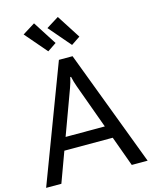

<svg xmlns="http://www.w3.org/2000/svg" viewBox="-139 -1053 902 1142"><g transform="rotate(-15 312.5 -482.0)"><path d="M0 0 270.5 -715.8H354.5L625 0H527.3L332 -537.1Q326.2 -553.2 321.8 -568.4Q317.4 -583.5 314 -599.6H309.1Q305.7 -583.5 301.3 -568.4Q296.9 -553.2 291 -537.1L93.8 0ZM116.2 -185.5 145 -262.7H479L507.3 -185.5ZM222.7 -781.2 106.9 -916 183.6 -963.9 277.3 -817.9ZM369.1 -781.2 253.4 -916 330.1 -963.9 423.8 -817.9Z"/></g></svg>

Font: RobotoFlex
Style: Regular
Weight: 400
Designer: Berlow after Robertson
Foundry: Google
Version: Version 2.136